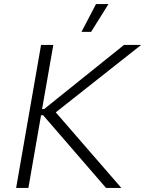

<svg xmlns="http://www.w3.org/2000/svg" viewBox="-20 -920 711 940"><path d="M499 0H574L253 -370L671 -700H587L196 -386H186L241 -700H181L59 0H119L181 -356H191ZM511 -900H450L379 -764H426Z"/></svg>

Font: Fixel Display 20240404 Light
Style: Italic
Weight: 300
Italic angle: -10°
Designer: AlfaBravo + MacPaw
Foundry: Kyrylo Tkachov, Marchela Mozhyna, Serhii Makarenko, Maria Weinstein, Zakhar Kryvoshyya
Version: Version 1.211;Glyphs 3.2 (3225)